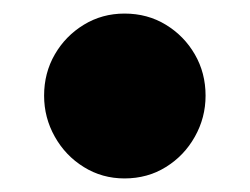

<svg xmlns="http://www.w3.org/2000/svg" viewBox="-20 -398 368 283"><path d="M163.5 -135Q130.5 -135 103.5 -151.8Q76.5 -168.5 60.8 -196.5Q45 -224.5 45 -257Q45 -290.5 60.8 -317.8Q76.5 -345 103.5 -361.5Q130.5 -378 163.5 -378Q197.5 -378 224.5 -361.5Q251.5 -345 267.2 -317.8Q283 -290.5 283 -257Q283 -224.5 267.2 -196.5Q251.5 -168.5 224.5 -151.8Q197.5 -135 163.5 -135Z"/></svg>

Font: Fraunces SuperSoft Wonky
Style: Regular
Weight: 900
Version: Version 1.000;[b76b70a41]